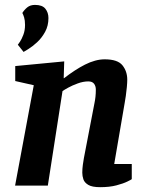

<svg xmlns="http://www.w3.org/2000/svg" viewBox="-20 -754 597 780"><path d="M75.8 -543 52.4 -572.3Q54.2 -574.3 61.3 -584.8Q68.3 -595.3 75 -613Q81.7 -630.7 81.7 -652.8Q81.7 -671.1 78 -683.2Q74.3 -695.4 70.8 -701.3Q78.6 -714.1 90.8 -724.1Q103.1 -734.1 122.1 -734.1Q151.9 -734.1 164.3 -718.5Q176.8 -703 176.8 -680.6Q176.8 -649.1 163.1 -624.3Q149.4 -599.5 130.6 -582.2Q111.8 -565 95.7 -555.1Q79.7 -545.2 75.8 -543ZM387 6.4Q354.1 6.4 338.7 -2.9Q323.3 -12.1 318.8 -25.4Q314.3 -38.8 314.3 -52.3Q314.3 -68.4 316.6 -84.9Q319 -101.4 320.8 -111.7L363.6 -334.2Q366.3 -346.7 367.8 -360.4Q369.3 -374.1 369.3 -390Q369.3 -404.3 362.1 -413.8Q354.8 -423.3 338.7 -423.3Q318.2 -423.3 295.8 -415.1Q273.5 -407 256.7 -397.7Q240 -388.5 233.9 -383.8L174.3 0H41.3L117.2 -407.8L41.9 -424.8V-485.6L240.9 -504.6L238.8 -436.4H240.3Q262 -453.2 283.4 -467.2Q304.9 -481.2 325.2 -491.5Q345.6 -501.9 365.8 -507.4Q386 -513 405.3 -513Q458 -513 477.5 -488.6Q497 -464.3 497 -430.2Q497 -418.6 495.3 -400Q493.5 -381.4 491.1 -364.2Q488.7 -347.1 486.7 -336.9L444 -87.7H515.3V-26.2Q513.3 -24.2 497.1 -16.3Q481 -8.4 453 -1Q425.1 6.4 387 6.4Z"/></svg>

Font: Faustina Light
Style: Italic
Weight: 300
Italic angle: -8°
Designer: Alfonso Garcia
Foundry: http://www.omnibus-type.com
Version: Version 1.200